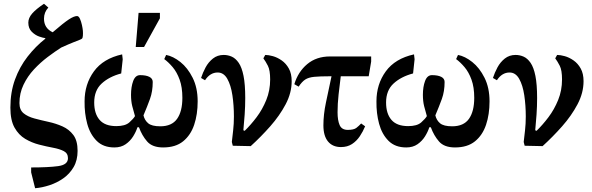

<svg xmlns="http://www.w3.org/2000/svg" viewBox="-20 -770 3137 1017"><path d="M166 227 145 143V117Q235 117 287.5 110Q340 103 340 68Q340 42 318 30.5Q296 19 261 12.5Q226 6 187 -4Q148 -14 113.5 -34.5Q79 -55 57 -94Q35 -133 35 -200Q35 -282 59.5 -349Q84 -416 126 -470Q168 -524 220 -565V-568Q209 -569 187.5 -576.5Q166 -584 148 -602Q130 -620 130 -650Q130 -675 150.5 -698.5Q171 -722 213 -750L236 -730Q213 -705 213 -671Q213 -621 259 -599Q317 -649 344.5 -667Q372 -685 388 -685Q397 -685 403.5 -670.5Q410 -656 414 -637.5Q418 -619 419 -607Q420 -593 419 -581Q418 -569 415 -566Q412 -563 402 -559Q392 -555 369 -546Q346 -537 304 -518Q271 -497 232.5 -468Q194 -439 160 -402.5Q126 -366 104.5 -321Q83 -276 83 -224Q83 -188 105 -170Q127 -152 162.5 -142.5Q198 -133 237 -124.5Q276 -116 311 -100.5Q346 -85 368.5 -55Q391 -25 391 29Q391 79 370 115Q349 151 315.5 174.5Q282 198 242.5 211Q203 224 166 227Z M586 11Q527 11 492 -24Q457 -59 442 -114.5Q427 -170 428 -233Q428 -324 477.5 -392Q527 -460 627 -482L630 -456L622 -381Q558 -364 518.5 -327.5Q479 -291 479 -227Q479 -168 507.5 -135Q536 -102 596 -102Q643 -102 665 -121.5Q687 -141 695 -155Q687 -182 680.5 -208Q674 -234 674 -268Q674 -310 685.5 -341Q697 -372 722 -372Q753 -372 771 -363Q789 -354 789 -336Q789 -286 774.5 -246Q760 -206 740 -159Q746 -133 765 -117Q784 -101 829 -101Q890 -101 918 -140.5Q946 -180 946 -252Q946 -308 931.5 -348Q917 -388 894.5 -414.5Q872 -441 850 -457L860 -479Q897 -472 935.5 -441.5Q974 -411 1000.5 -358Q1027 -305 1027 -233Q1027 -164 1008.5 -109Q990 -54 950 -21.5Q910 11 844 11Q787 11 759.5 -20.5Q732 -52 716 -96H708Q701 -73 685.5 -48Q670 -23 645.5 -6Q621 11 586 11ZM743 -521H699L714 -702H827V-673Z M1308 4 1213 2 1208 -18Q1211 -45 1215 -79.5Q1219 -114 1219 -153Q1219 -212 1211 -265.5Q1203 -319 1184 -352.5Q1165 -386 1133 -386Q1093 -386 1066 -345L1045 -357Q1054 -385 1069 -413Q1084 -441 1108 -460Q1132 -479 1165 -479Q1187 -479 1207.5 -470Q1228 -461 1244.5 -437Q1261 -413 1270 -368Q1279 -323 1279 -251Q1279 -208 1276 -163.5Q1273 -119 1269 -80L1276 -77Q1308 -108 1339 -149Q1370 -190 1390.5 -240.5Q1411 -291 1411 -349Q1411 -398 1399 -421.5Q1387 -445 1375 -461L1385 -479Q1402 -479 1425.5 -472.5Q1449 -466 1472 -450Q1495 -434 1510 -407Q1525 -380 1525 -340Q1525 -278 1493 -217.5Q1461 -157 1411.5 -101Q1362 -45 1308 4Z M1786 9Q1742 9 1717.5 -20.5Q1693 -50 1693 -106Q1693 -163 1706.5 -227Q1720 -291 1736 -366H1728Q1674 -366 1644 -363Q1614 -360 1596.5 -348.5Q1579 -337 1562 -311L1539 -324Q1559 -390 1607.5 -430.5Q1656 -471 1728 -471H1946V-444L1933 -366H1785Q1779 -320 1773.5 -270Q1768 -220 1768 -175Q1768 -133 1779 -107.5Q1790 -82 1822 -82Q1854 -82 1867.5 -92.5Q1881 -103 1893 -116L1914 -101Q1903 -74 1886 -48.5Q1869 -23 1844.5 -7Q1820 9 1786 9Z M2132 11Q2073 11 2038 -24Q2003 -59 1988 -114.5Q1973 -170 1974 -233Q1974 -324 2023.5 -392Q2073 -460 2173 -482L2176 -456L2168 -381Q2104 -364 2064.5 -327.5Q2025 -291 2025 -227Q2025 -168 2053.5 -135Q2082 -102 2142 -102Q2189 -102 2211 -121.5Q2233 -141 2241 -155Q2233 -182 2226.5 -208Q2220 -234 2220 -268Q2220 -310 2231.5 -341Q2243 -372 2268 -372Q2299 -372 2317 -363Q2335 -354 2335 -336Q2335 -286 2320.5 -246Q2306 -206 2286 -159Q2292 -133 2311 -117Q2330 -101 2375 -101Q2436 -101 2464 -140.5Q2492 -180 2492 -252Q2492 -308 2477.5 -348Q2463 -388 2440.5 -414.5Q2418 -441 2396 -457L2406 -479Q2443 -472 2481.5 -441.5Q2520 -411 2546.5 -358Q2573 -305 2573 -233Q2573 -164 2554.5 -109Q2536 -54 2496 -21.5Q2456 11 2390 11Q2333 11 2305.5 -20.5Q2278 -52 2262 -96H2254Q2247 -73 2231.5 -48Q2216 -23 2191.5 -6Q2167 11 2132 11Z M2854 4 2759 2 2754 -18Q2757 -45 2761 -79.5Q2765 -114 2765 -153Q2765 -212 2757 -265.5Q2749 -319 2730 -352.5Q2711 -386 2679 -386Q2639 -386 2612 -345L2591 -357Q2600 -385 2615 -413Q2630 -441 2654 -460Q2678 -479 2711 -479Q2733 -479 2753.5 -470Q2774 -461 2790.5 -437Q2807 -413 2816 -368Q2825 -323 2825 -251Q2825 -208 2822 -163.5Q2819 -119 2815 -80L2822 -77Q2854 -108 2885 -149Q2916 -190 2936.5 -240.5Q2957 -291 2957 -349Q2957 -398 2945 -421.5Q2933 -445 2921 -461L2931 -479Q2948 -479 2971.5 -472.5Q2995 -466 3018 -450Q3041 -434 3056 -407Q3071 -380 3071 -340Q3071 -278 3039 -217.5Q3007 -157 2957.5 -101Q2908 -45 2854 4Z"/></svg>

Font: STIX Two Text SemiBold
Style: Regular
Weight: 600
Designer: Ross Mills, John Hudson & Paul Hanslow, Tiro Typeworks Ltd; with prior portions MicroPress Inc., and Coen Hoffman.
Foundry: Tiro Typeworks Ltd
Version: Version 2.13 b171